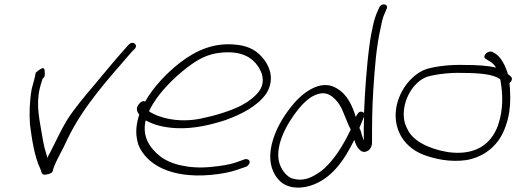

<svg xmlns="http://www.w3.org/2000/svg" viewBox="-20 -760 2329 866"><path d="M123 -359C113 -300 112 -250 115 -200C124 -131 135 -55 162 2C169 16 164 34 195 26C226 18 213 13 227 -16C244 -56 263 -85 283 -130C358 -287 475 -410 574 -526L587 -539C605 -557 580 -578 562 -560L550 -547C505 -497 452 -433 403 -374C362 -326 315 -270 282 -218C255 -174 228 -114 205 -70C200 -63 197 -55 194 -48L181 -93C177 -110 173 -129 170 -149C160 -214 141 -281 159 -360C162 -373 166 -386 170 -398L172 -405C186 -414 182 -430 181 -443C180 -467 148 -438 141 -432C138 -410 129 -383 123 -359Z M604 -287C591 -270 600 -253 608 -243L607 -240C590 -183 592 -149 604 -107C640 -19 748 45 930 29C984 24 1020 16 1049 6L1090 -8C1095 -10 1099 -14 1102 -18C1114 -34 1099 -45 1085 -42L1043 -27C1017 -18 982 -12 932 -7C830 3 746 -20 701 -56C655 -93 620 -145 637 -217C672 -198 715 -185 775 -182C856 -178 934 -198 996 -218C1071 -245 1142 -282 1181 -338C1218 -397 1199 -452 1175 -486C1153 -516 1124 -544 1069 -555C952 -576 864 -532 794 -479C735 -434 670 -366 635 -302C621 -308 610 -296 604 -287ZM652 -258 656 -266C690 -336 763 -409 825 -456C872 -492 917 -518 982 -523C1074 -531 1119 -497 1143 -462C1160 -437 1179 -396 1151 -352C1132 -324 1098 -300 1066 -283C1015 -258 953 -239 885 -225C788 -205 698 -227 652 -258Z M1213 -135C1190 -65 1197 -11 1220 28C1240 62 1278 97 1359 83C1472 59 1534 -40 1578 -129C1584 -109 1599 -73 1625 -75C1644 -77 1658 -95 1658 -116C1658 -191 1658 -273 1664 -358C1670 -447 1676 -546 1699 -644C1703 -666 1708 -684 1714 -697L1724 -720C1734 -743 1700 -748 1691 -727L1681 -705C1674 -688 1667 -668 1662 -643C1657 -620 1651 -592 1647 -560C1633 -457 1626 -347 1622 -252C1622 -251 1621 -250 1622 -249C1620 -253 1617 -255 1613 -256C1597 -259 1591 -245 1585 -232C1570 -280 1548 -334 1498 -362C1425 -407 1341 -336 1305 -293C1269 -250 1233 -197 1213 -135ZM1235 -56C1233 -108 1258 -165 1284 -208C1310 -250 1344 -296 1382 -321C1408 -337 1439 -347 1466 -332C1493 -318 1516 -285 1526 -259L1545 -213C1550 -201 1556 -186 1562 -176C1530 -108 1484 -31 1428 12C1387 41 1348 62 1292 43C1261 27 1236 -14 1235 -56ZM1601 -183 1622 -234C1621 -196 1620 -160 1621 -126C1618 -134 1615 -142 1612 -151C1610 -162 1606 -174 1601 -183Z M1793 -348C1753 -273 1760 -202 1784 -155C1802 -118 1838 -82 1890 -62C1938 -44 2008 -27 2084 -38C2168 -53 2232 -107 2260 -189C2283 -249 2283 -314 2280 -361L2278 -385C2288 -393 2293 -406 2285 -414L2270 -427C2269 -435 2266 -442 2263 -448C2254 -474 2235 -505 2216 -517L2204 -524C2184 -538 2151 -507 2171 -494L2183 -487C2191 -483 2203 -475 2212 -463C2214 -461 2215 -458 2217 -455C2180 -464 2132 -467 2077 -467C2011 -469 1951 -462 1905 -449C1860 -435 1817 -393 1793 -348ZM1802 -226C1793 -306 1844 -394 1910 -415C1952 -426 2010 -433 2067 -431C2145 -431 2204 -425 2236 -403L2238 -393C2247 -339 2252 -269 2226 -194C2195 -108 2122 -57 2000 -74C1911 -89 1841 -126 1818 -177C1810 -192 1804 -208 1802 -226Z"/></svg>

Font: Stray Cat
Style: ExtObl
Weight: 400
Version: Version 1.0